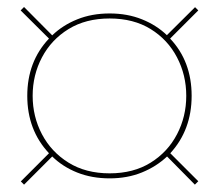

<svg xmlns="http://www.w3.org/2000/svg" viewBox="-20 -652 610 535"><path d="M47 -137.5 38 -146.5 116.5 -225Q56 -289.5 56 -385Q56 -480.5 116.5 -544.5L37.5 -623L47 -632.5L125.5 -553.5Q155 -582 195.5 -598.2Q236 -614.5 285.5 -614.5Q335 -614.5 375.5 -598.2Q416 -582 445 -554L523.5 -632L532.5 -623L454 -544.5Q514 -481 514 -385Q514 -290 454.5 -225L532.5 -147L523 -137.5L445.5 -216Q416 -188 375.5 -171.5Q335 -155 285.5 -155Q236 -155 195.2 -171.2Q154.5 -187.5 125.5 -216ZM285.5 -169Q352 -169 399.8 -198.8Q447.5 -228.5 473.2 -277.8Q499 -327 499 -385Q499 -443 473.2 -492.2Q447.5 -541.5 399.8 -571Q352 -600.5 285.5 -600.5Q219 -600.5 171 -571Q123 -541.5 97 -492.2Q71 -443 71 -385Q71 -327 97 -277.8Q123 -228.5 171 -198.8Q219 -169 285.5 -169Z"/></svg>

Font: Bodoni Moda 18pt Medium
Style: Regular
Weight: 500
Designer: Owen Earl
Foundry: indestructible type
Version: Version 2.004